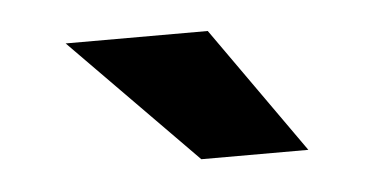

<svg xmlns="http://www.w3.org/2000/svg" viewBox="-27 -789 451 228"><g transform="rotate(-5 198.0 -674.5)"><path d="M333.1 -599 226.4 -750H57L205.5 -599Z"/></g></svg>

Font: Asimov
Style: Wid
Weight: 500
Designer: Google
Version: Version 2.000980; 2014